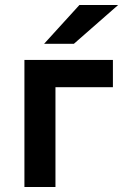

<svg xmlns="http://www.w3.org/2000/svg" viewBox="-20 -752 498 772"><path d="M78.2 0V-511H434V-401.4H203V0ZM157.4 -576 299.4 -732H455.2L277.2 -576Z"/></svg>

Font: Overpass
Style: Regular
Weight: 400
Designer: Delve Withrington, Dave Bailey, Thomas Jockin
Foundry: Delve Fonts LLC
Version: Version 4.000